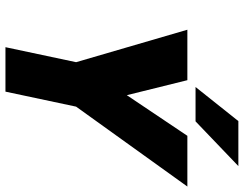

<svg xmlns="http://www.w3.org/2000/svg" viewBox="-115 -779 894 704"><g transform="rotate(90 332.0 -427.0)"><path d="M329 -445 478 -667H664L371 -259L316 0H153L208 -259L89 -667H274ZM589 -854 425 -697H299L424 -854Z"/></g></svg>

Font: Epunda Sans ExtraBold
Style: Italic
Weight: 800
Italic angle: -12.0243°
Designer: Simon Atzbach
Foundry: typofactur
Version: Version 2.204; ttfautohint (v1.8.4.7-5d5b)